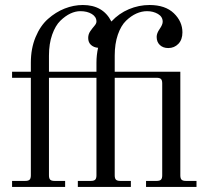

<svg xmlns="http://www.w3.org/2000/svg" viewBox="-20 -740 830 760"><path d="M693.8 -456.1V-45.9Q693.8 -33.7 698.7 -28.8Q703.6 -23.9 715.8 -23.9H757.8V0H558.1V-23.9H600.1Q612.3 -23.9 617.2 -28.8Q622.1 -33.7 622.1 -45.9V-410.2Q622.1 -422.4 617.2 -427.2Q612.3 -432.1 600.1 -432.1H434.1V-45.9Q434.1 -33.7 439 -28.8Q443.8 -23.9 456.1 -23.9H498V0H288.1V-23.9H339.8Q352.1 -23.9 356.9 -28.8Q361.8 -33.7 361.8 -45.9V-432.1H173.8V-45.9Q173.8 -33.7 178.7 -28.8Q183.6 -23.9 195.8 -23.9H237.8V0H27.8V-23.9H80.1Q92.3 -23.9 97.2 -28.8Q102.1 -33.7 102.1 -45.9V-432.1H27.8V-456.1H102.1V-492.2Q102.1 -547.9 120.8 -593Q139.6 -638.2 169.9 -665Q200.2 -691.9 235.8 -706.1Q271.5 -720.2 308.1 -720.2Q387.7 -720.2 420.9 -654.8Q450.7 -687 490.2 -703.6Q529.8 -720.2 571.8 -720.2Q634.3 -720.2 668.2 -687.5Q702.1 -654.8 702.1 -611.8Q702.1 -583 686 -566.4Q669.9 -549.8 646 -549.8Q625.5 -549.8 612.8 -561.8Q600.1 -573.7 600.1 -594.2Q600.1 -608.4 612.1 -625.5Q624 -642.6 624 -653.8Q624 -673.8 605.2 -684.8Q586.4 -695.8 562 -695.8Q541 -695.8 520 -686.5Q499 -677.2 479 -658Q459 -638.7 446.5 -602.8Q434.1 -566.9 434.1 -520V-456.1ZM173.8 -456.1H361.8V-492.2Q361.8 -521.5 368.2 -550.8Q351.1 -552.2 340.1 -562.3Q329.1 -572.3 329.1 -589.8Q329.1 -604.5 337.4 -616.5Q345.7 -628.4 353.8 -637.7Q361.8 -647 361.8 -654.8Q361.8 -673.3 343.5 -684.6Q325.2 -695.8 297.9 -695.8Q278.8 -695.8 258.8 -686.5Q238.8 -677.2 219 -658Q199.2 -638.7 186.5 -602.8Q173.8 -566.9 173.8 -520Z"/></svg>

Font: Flanker Steampunk
Style: Regular
Weight: 400
Designer: Alexey Kryukov, Leonardo Di Lena
Foundry: Alexey Kryukov, Leonardo Di Lena
Version: 1.210